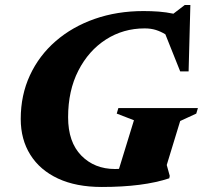

<svg xmlns="http://www.w3.org/2000/svg" viewBox="-20 -729 808 764"><path d="M437.5 -56.5Q446 -56.5 453.5 -57L513 -250.5L444.5 -277L451 -299H767.5L761 -277L697 -247.5L643.5 -72.5L655.5 -29L653.5 -19.5Q550 15 385 15Q283 15 211 -18.5Q139 -52 100.8 -113Q62.5 -174 62.5 -255.5Q62.5 -350.5 99 -429.2Q135.5 -508 201.5 -565.2Q267.5 -622.5 356.8 -653.8Q446 -685 551 -685Q582.5 -685 612 -682.8Q641.5 -680.5 670 -674.5L715 -709H737.5L730.5 -445H697L638 -592.5Q620 -603.5 600.2 -609.8Q580.5 -616 555.5 -616Q470.5 -616 401.5 -571.8Q332.5 -527.5 291.8 -448Q251 -368.5 251 -262.5Q251 -163.5 303.5 -110Q356 -56.5 437.5 -56.5Z"/></svg>

Font: Newsreader Text ExtraBold
Style: Italic
Weight: 800
Italic angle: -17°
Designer: Hugues Gentile
Foundry: Production Type
Version: Version 1.001